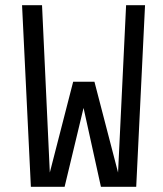

<svg xmlns="http://www.w3.org/2000/svg" viewBox="-20 -720 629 740"><path d="M505 0H369L302 -304L229 0H99L65 -700H142L172 -55L262 -405H344L435 -55L466 -700H539Z"/></svg>

Font: Share
Style: Regular
Weight: 400
Designer: Ralph du Carrois
Version: Version 1.002